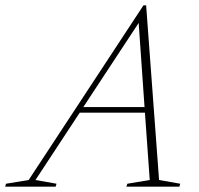

<svg xmlns="http://www.w3.org/2000/svg" viewBox="-80 -700 746 720"><path d="M516.5 -25 596 -11 592.5 0H394L397.5 -11L481.5 -25L463.5 -277.5H219L53 -25L132 -11L128.5 0H-60.5L-57.5 -11L27.5 -25L458 -680H468ZM232.5 -298.5H462L440 -614Z"/></svg>

Font: Newsreader 16pt ExtraLight
Style: Italic
Weight: 275
Italic angle: -17°
Designer: Hugues Gentile
Foundry: Production Type
Version: Version 1.003; ttfautohint (v1.8.3)